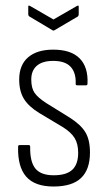

<svg xmlns="http://www.w3.org/2000/svg" viewBox="-20 -672 388 700"><path d="M175 8Q107 8 75.5 -28Q44 -64 46 -137Q46 -143 51 -143H85Q90 -143 90 -137Q89 -82 109 -57.5Q129 -33 176 -33Q222 -33 243.5 -53Q265 -73 265 -115Q265 -147 252.5 -168Q240 -189 210 -208L123 -260Q84 -284 67 -312Q50 -340 50 -382Q50 -435 82.5 -463Q115 -491 174 -491Q239 -491 270.5 -459Q302 -427 299 -367Q299 -361 294 -361H261Q259 -361 257 -362.5Q255 -364 256 -369Q257 -408 237 -429Q217 -450 174 -450Q135 -450 114.5 -432.5Q94 -415 94 -382Q94 -351 106 -333.5Q118 -316 149 -296L236 -242Q275 -217 291.5 -189.5Q308 -162 308 -116Q308 -54 275.5 -23Q243 8 175 8ZM171 -562 87 -612Q83 -615 83 -620V-648Q83 -654 90 -650L175 -601L260 -650Q267 -654 267 -648V-620Q267 -615 264 -612L179 -562Q175 -559 171 -562Z"/></svg>

Font: Sofia Sans Condensed Light
Style: Regular
Weight: 300
Designer: Botio Nikoltchev, Ani Petrova
Foundry: lettersoup
Version: Version 4.101